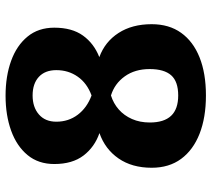

<svg xmlns="http://www.w3.org/2000/svg" viewBox="-55 -706 770 700"><g transform="rotate(-90 330.0 -356.0)"><path d="M332 9.8Q251.5 9.8 192.4 -13.4Q133.3 -36.6 100.8 -80.6Q68.4 -124.5 68.4 -188Q68.4 -259.8 102.3 -308.8Q136.2 -357.9 194.8 -378.4Q144 -396 113 -436.5Q82 -477.1 82 -543Q82 -601.1 114.7 -640.6Q147.5 -680.2 203.6 -700.4Q259.8 -720.7 331.1 -720.7Q402.3 -720.7 458.3 -700.4Q514.2 -680.2 546.6 -640.6Q579.1 -601.1 579.1 -543Q579.1 -478.5 550.3 -438.5Q521.5 -398.4 471.7 -378.9Q527.8 -358.4 559.8 -308.8Q591.8 -259.3 591.8 -188Q591.8 -124.5 560.3 -80.6Q528.8 -36.6 470.7 -13.4Q412.6 9.8 332 9.8ZM332 -91.3Q382.8 -91.3 405.5 -116.9Q428.2 -142.6 428.2 -195.3Q428.2 -249 401.6 -286.1Q375 -323.2 332 -336.4Q303.2 -327.6 281 -308.1Q258.8 -288.6 246.1 -259.8Q233.4 -231 233.4 -194.8Q233.4 -143.1 257.8 -117.2Q282.2 -91.3 332 -91.3ZM332 -407.2Q377 -423.8 400.6 -457.8Q424.3 -491.7 424.3 -535.6Q424.3 -576.7 399.7 -599.4Q375 -622.1 332 -622.1Q289.1 -622.1 262.7 -599.1Q236.3 -576.2 236.3 -535.6Q236.3 -491.2 261.7 -457.5Q287.1 -423.8 332 -407.2Z"/></g></svg>

Font: Comme
Style: Bold
Weight: 700
Version: Version 1.000;gftools[0.9.27]